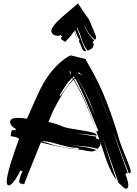

<svg xmlns="http://www.w3.org/2000/svg" viewBox="-20 -1045 814 1137"><path d="M556 -163 550 -166Q508 -177 461 -180Q414 -183 365 -193Q413 -183 459 -177.5Q505 -172 550 -157Q536 -148 520 -148Q501 -150 482.5 -154Q464 -158 443 -160Q443 -166 446 -169Q417 -169 388.5 -175Q360 -181 333 -188.5Q306 -196 280.5 -202.5Q255 -209 233 -209Q233 -206 232 -206Q258 -201 281 -192Q304 -183 333 -178Q361 -171 387.5 -168Q414 -165 440 -160Q398 -164 354.5 -172Q311 -180 269 -190L222 -202Q197 -138 171.5 -76.5Q146 -15 122 48Q120 44 115.5 43.5Q111 43 106.5 43Q102 43 98 40.5Q94 38 94 30Q94 22 98 7.5Q102 -7 113 -31Q111 -33 106.5 -33.5Q102 -34 100 -34Q80 8 61.5 30.5Q43 53 32 53Q20 53 20 30Q20 11 27 -18.5Q34 -48 44.5 -82Q55 -116 68 -152.5Q81 -189 93 -224Q82 -231 69.5 -234Q57 -237 42 -239Q45 -243 45 -249Q45 -255 46 -261Q47 -267 50 -271Q53 -275 61 -275Q63 -275 73 -273V-282Q57 -290 48.5 -301Q40 -312 40 -323Q40 -347 86 -347Q99 -347 112.5 -345.5Q126 -344 140 -342L186 -447Q201 -481 218.5 -517Q236 -553 260 -588Q284 -623 314.5 -654.5Q345 -686 385 -711L400 -717Q428 -710 445.5 -705.5Q463 -701 474 -699Q484 -695 490 -694H489L490 -691Q490 -690 489 -689L501 -668Q566 -559 611 -442Q656 -325 688 -212Q696 -187 707.5 -158.5Q719 -130 729.5 -104.5Q740 -79 747 -58.5Q754 -38 754 -29Q754 -22 751 -20.5Q748 -19 743 -19Q717 -84 694 -147Q671 -209 649 -272Q669 -209 691 -147Q714 -84 737 -19H730Q724 -19 722 -13Q724 -11 727 -2.5Q730 6 733 15.5Q736 25 738 35Q740 45 740 50Q740 72 727 72Q720 72 716 69Q712 66 707 61L697 51Q691 45 682 39L586 -237Q607 -172 627.5 -107Q648 -42 670 21Q654 2 640.5 -25Q627 -52 615.5 -82Q604 -112 594 -143.5Q584 -175 574 -203Q574 -201 574.5 -199.5Q575 -198 575 -196Q575 -180 565 -172ZM550 -267Q552 -267 556 -268.5Q560 -270 562 -270Q529 -353 496.5 -431Q464 -509 425 -581L419 -575L434 -548Q469 -484 497 -416Q525 -348 550 -276Q521 -354 487.5 -431.5Q454 -509 416 -572L412 -570Q378 -535 348.5 -486Q319 -437 293 -386L267 -323L284 -319Q299 -315 313.5 -310.5Q328 -306 339 -301Q361 -290 397 -284Q433 -278 467.5 -272.5Q502 -267 527.5 -260.5Q553 -254 553 -242L431 -256Q442 -254 458 -251.5Q474 -249 490.5 -246Q507 -243 523 -240.5Q539 -238 550 -236Q550 -233 549.5 -230.5Q549 -228 549 -226Q549 -224 551.5 -223.5Q554 -223 557.5 -222.5Q561 -222 564 -220Q567 -219 570 -214ZM333 -481Q335 -481 334.5 -478.5Q334 -476 335 -476Q337 -476 347 -490Q357 -504 370 -522Q383 -540 395 -556Q407 -572 412 -577L407 -584Q386 -564 368 -537Q350 -510 333 -481ZM434 -589Q466 -535 493 -476Q519 -418 542 -360Q523 -418 496 -476Q468 -535 435 -589ZM587 -439Q618 -359 648 -276Q620 -357 589 -436Q560 -514 522 -593Q558 -517 587 -439ZM440 -611Q453 -608 458 -605Q463 -602 465 -602L466 -605Q467 -605 462 -606Q457 -607 454 -608L456 -612L444 -616ZM391 -621 399 -600 398 -621Q396 -621 393.5 -622Q391 -623 389 -623ZM417 -592 410 -587 416 -579 422 -585ZM431 -594H432L427 -601V-600ZM542 -809Q519 -829 503 -852Q487 -875 479 -904Q484 -875 501 -850Q518 -825 538 -805L532 -799Q529 -796 527 -792Q528 -791 530 -790Q532 -789 532.5 -788.5Q533 -788 535 -787Q535 -767 524.5 -758.5Q514 -750 500 -745L496 -749Q475 -776 464 -813Q453 -850 437 -882L434 -879Q441 -865 447.5 -847Q454 -829 461 -810Q468 -791 475 -773.5Q482 -756 491 -743Q488 -742 483 -742Q476 -742 471.5 -748Q467 -754 463.5 -763Q460 -772 456.5 -781.5Q453 -791 448 -798L450 -813Q446 -816 442.5 -823Q439 -830 436 -838Q433 -846 430 -853.5Q427 -861 424 -866Q423 -865 422.5 -864Q422 -863 420 -862Q423 -857 425.5 -850Q428 -843 430.5 -835Q433 -827 435.5 -819.5Q438 -812 440 -808Q437 -812 435 -819Q432 -826 429 -833L424 -848Q422 -856 419 -860Q401 -833 386 -818Q371 -803 365 -796Q360 -802 350.5 -807Q341 -812 341 -819Q341 -824 348 -830L339 -837Q334 -835 330 -834Q326 -833 322 -833Q307 -833 295.5 -841Q284 -849 284 -862Q284 -873 295.5 -889Q307 -905 321.5 -919.5Q336 -934 349 -945.5Q362 -957 365 -959L442 -1025Q460 -996 472 -979Q484 -962 491.5 -951.5Q499 -941 503.5 -935Q508 -929 510 -923Q514 -912 521 -896.5Q528 -881 534 -866.5Q540 -852 544.5 -840Q549 -828 549 -824Q549 -816 542 -809Z"/></svg>

Font: Finger Paint
Style: Regular
Weight: 400
Designer: Ralph du Carrois
Foundry: Ralph du Carrois
Version: Version 1.002